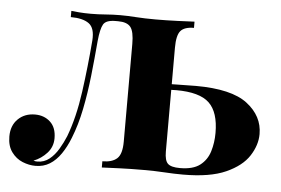

<svg xmlns="http://www.w3.org/2000/svg" viewBox="-43 -574 946 646"><g transform="rotate(5 430.0 -251.0)"><path d="M589 -516V-495Q557 -495 544 -480Q531 -465 531 -423V-72Q531 -42 542 -31.5Q553 -21 583 -21Q627 -21 650.5 -39Q674 -57 683 -86.5Q692 -116 692 -149Q692 -219 659.5 -250Q627 -281 548 -281Q529 -281 508 -280Q487 -279 471 -279L469 -299Q511 -299 546.5 -300Q582 -301 612 -301Q733 -301 786.5 -260Q840 -219 840 -158Q840 -121 816.5 -84.5Q793 -48 739.5 -24Q686 0 595 0Q565 0 533.5 -2Q502 -4 462 -4Q419 -4 380 -2.5Q341 -1 321 0V-21Q354 -21 370.5 -36Q387 -51 387 -93V-423Q387 -465 375 -480Q363 -495 333 -495H324Q292 -495 283 -479.5Q274 -464 270 -423Q265 -364 258.5 -304.5Q252 -245 241 -190.5Q230 -136 212 -91Q200 -60 183.5 -36Q167 -12 146 1Q125 14 98 14Q76 14 54 5Q32 -4 17 -24.5Q2 -45 2 -77Q2 -114 24.5 -136Q47 -158 82 -158Q113 -158 133.5 -139Q154 -120 154 -84Q154 -55 135 -34Q116 -13 90 -3Q92 -2 96 -1.5Q100 -1 103 -1Q126 -1 143.5 -15Q161 -29 174 -51Q187 -73 196 -95Q221 -161 233 -248Q245 -335 252 -423Q255 -465 234.5 -480Q214 -495 173 -495V-516Q181 -515 198.5 -513.5Q216 -512 239 -512Q264 -512 289 -514Q314 -516 338 -516Q363 -516 391.5 -514Q420 -512 458 -512Q494 -512 532 -513.5Q570 -515 589 -516Z"/></g></svg>

Font: Playfair Display
Style: Bold
Weight: 700
Designer: Claus Eggers Sørensen
Foundry: Claus Eggers Sørensen
Version: Version 1.203